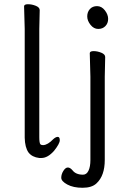

<svg xmlns="http://www.w3.org/2000/svg" viewBox="-20 -727 581 909"><path d="M171 -44Q175 -40 183 -40H185Q206 -41 232 -68Q244 -79 253.5 -79Q263 -79 263 -63Q263 -47 236 -13Q206 21 176 21H166Q132 17 115 -5Q98 -29 97 -75V-590L94 -697Q94 -707 112.5 -707Q131 -707 149.5 -699.5Q168 -692 168 -679L166 -590V-78Q166 -51 171 -44ZM478 -457 476 -364V30Q476 105 437 141Q415 162 371 162Q327 162 298.5 146.5Q270 131 270 114.5Q270 98 280 82Q290 66 301 66Q312 66 323 79Q339 100 373 100Q390 100 399 81Q408 62 408 31V-364L405 -475Q405 -485 423 -485Q441 -485 459.5 -477.5Q478 -470 478 -457ZM439.5 -698Q461 -698 476.5 -678Q492 -658 492 -637.5Q492 -617 479 -603.5Q466 -590 445 -590Q424 -590 408.5 -609.5Q393 -629 393 -649.5Q393 -670 405.5 -684Q418 -698 439.5 -698Z"/></svg>

Font: Moon Stars Kai T
Style: Regular
Weight: 400
Designer: GuiWonder
Version: Version 1.101